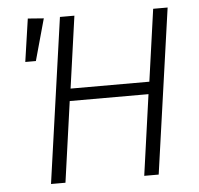

<svg xmlns="http://www.w3.org/2000/svg" viewBox="-50 -742 825 794"><g transform="rotate(-5 362.0 -345.0)"><path d="M130 0 227 -685H287L245 -386H572L614 -685H674L577 0H517L564 -335H237L190 0ZM160 -685 112 -512H68L94 -690Z"/></g></svg>

Font: FiraGO Light
Style: Italic
Weight: 300
Italic angle: -8°
Designer: bBox Type GmbH
Foundry: bBox Type GmbH
Version: Version 1.001